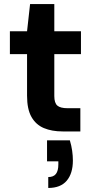

<svg xmlns="http://www.w3.org/2000/svg" viewBox="-20 -651 466 951"><path d="M290 0Q237 0 197.5 -16.5Q158 -33 136 -71.5Q114 -110 114 -177V-383H29V-496H114L129 -631H249V-496H381V-383H249V-175Q249 -141 264 -128Q279 -115 315 -115H378V0ZM219 280V226Q245 226 257 210.5Q269 195 269 163V148H213V44H326Q334 71 337.5 96Q341 121 341 144Q341 208 310.5 244Q280 280 219 280Z"/></svg>

Font: DM Sans 24pt
Style: Bold
Weight: 700
Designer: Colophon Foundry, Jonny Pinhorn
Foundry: Colophon Foundry
Version: Version 4.004;gftools[0.9.30]